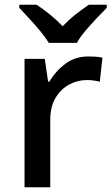

<svg xmlns="http://www.w3.org/2000/svg" viewBox="-20 -786 468 806"><path d="M351 -549Q365 -549 381.5 -548Q398 -547 410 -544L399 -443Q388 -446 373 -448Q358 -450 345 -450Q305 -450 269.5 -430.5Q234 -411 212.5 -374Q191 -337 191 -283V0H83V-539H168L182 -443H187Q213 -487 254 -518Q295 -549 351 -549ZM185 -606Q171 -629 149 -655.5Q127 -682 103 -708Q79 -734 61 -753V-766H134Q160 -749 188.5 -726Q217 -703 243 -676Q269 -703 298 -726Q327 -749 353 -766H428V-753Q409 -734 384.5 -708Q360 -682 337.5 -655.5Q315 -629 303 -606Z"/></svg>

Font: Noto Sans NKo Unjoined Medium
Style: Regular
Weight: 500
Designer: Monotype Design Team
Foundry: Monotype Imaging Inc.
Version: Version 2.004